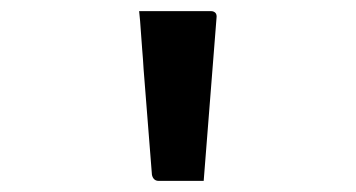

<svg xmlns="http://www.w3.org/2000/svg" viewBox="-20 -770 640 345"><path d="M346 -445H265Q260 -445 257 -448Q254 -451 253 -456L238 -646Q237 -664 235.5 -681Q234 -698 233 -715Q232 -732 230 -750H359Q364 -750 367 -747Q370 -744 369 -737Z"/></svg>

Font: Code D OnePiece
Style: Regular
Weight: 400
Version: Version 1.085; ttfautohint (v1.8.4.7-5d5b);Nerd Fonts 3.0.2